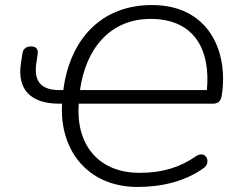

<svg xmlns="http://www.w3.org/2000/svg" viewBox="-20 -733 945 761"><path d="M525 8C623 8 715 -15 786 -66C820 -88 796 -140 757 -114C695 -71 627 -48 533 -48C369 -48 280 -161 292 -322H822C842 -322 855 -329 859 -355C886 -527 809 -713 582 -713C382 -713 257 -578 231 -376H216C144 -376 113 -409 124 -483L129 -517C133 -539 122 -549 103 -549C84 -549 72 -540 69 -522L63 -482C47 -378 102 -322 215 -322H226C215 -134 331 8 525 8ZM577 -658C751 -658 815 -535 800 -376H297C320 -540 416 -658 577 -658Z"/></svg>

Font: SN Pro Light
Style: Italic
Weight: 300
Italic angle: -8.99998°
Designer: Tobias Whetton
Foundry: Supernotes
Version: Version 1.001;Glyphs 3.2 (3249)